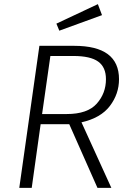

<svg xmlns="http://www.w3.org/2000/svg" viewBox="-20 -906 627 926"><path d="M373 -316 517 0H450L314 -307H176L133 0H73L170 -685H338Q554 -685 554 -524Q554 -453 510 -395Q466 -337 373 -316ZM302 -356Q402 -356 446.5 -406Q491 -456 491 -524Q491 -582 453.5 -609Q416 -636 334 -636H223L183 -356ZM472 -833 266 -758 252 -792 452 -886Z"/></svg>

Font: FiraGO Light
Style: Italic
Weight: 300
Italic angle: -8°
Designer: bBox Type GmbH
Foundry: bBox Type GmbH
Version: Version 1.001